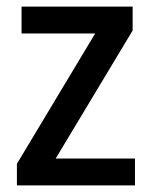

<svg xmlns="http://www.w3.org/2000/svg" viewBox="-20 -652 458 579"><path d="M387 -93H31V-158L267 -551H45V-632H380V-560L148 -174H387Z"/></svg>

Font: Noto Sans Telugu UI SemiCondensed Medium
Style: Regular
Weight: 500
Width: 4
Designer: Jelle Bosma - Monotype Design Team
Foundry: Monotype Imaging Inc.
Version: Version 2.005; ttfautohint (v1.8.4.7-5d5b)